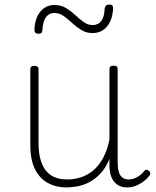

<svg xmlns="http://www.w3.org/2000/svg" viewBox="-20 -803 686 842"><path d="M270 19Q227 19 191 0Q155 -19 134 -60Q113 -101 113 -166V-499Q113 -507 117 -510.5Q121 -514 130 -514Q140 -514 144.5 -510.5Q149 -507 149 -499V-174Q149 -125 162 -89.5Q175 -54 203 -35Q231 -16 275 -16Q305 -16 333.5 -25Q362 -34 387 -54Q412 -74 431 -108Q450 -142 460 -191V-500Q460 -508 464.5 -511.5Q469 -515 479 -515Q488 -515 492 -511.5Q496 -508 496 -500V-91Q496 -68 500.5 -51Q505 -34 516 -25Q527 -16 544 -16Q555 -16 566 -19.5Q577 -23 588.5 -30.5Q600 -38 611 -51Q616 -58 621.5 -58.5Q627 -59 633 -54Q638 -50 639 -44.5Q640 -39 636 -34Q625 -19 609 -7Q593 5 575 12Q557 19 538 19Q520 19 506 13Q492 7 481.5 -5Q471 -17 465.5 -35.5Q460 -54 460 -79V-106Q444 -67 421 -42.5Q398 -18 372.5 -4.5Q347 9 320.5 14Q294 19 270 19ZM148 -655Q131 -655 131 -673Q133 -723 157 -752Q181 -781 218 -781Q248 -781 270 -767.5Q292 -754 310 -737Q328 -720 346.5 -706.5Q365 -693 387 -693Q411 -693 424.5 -711.5Q438 -730 439 -766Q442 -783 458 -783Q469 -783 472.5 -779.5Q476 -776 476 -765Q473 -715 449 -686.5Q425 -658 386 -658Q358 -658 336.5 -671.5Q315 -685 296.5 -702Q278 -719 259.5 -732.5Q241 -746 218 -746Q195 -746 181.5 -727.5Q168 -709 166 -671Q165 -662 161.5 -658.5Q158 -655 148 -655Z"/></svg>

Font: Playwrite BE WAL Thin
Style: Regular
Weight: 250
Version: Version 1.002